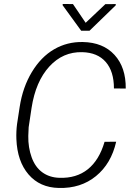

<svg xmlns="http://www.w3.org/2000/svg" viewBox="-20 -931 675 961"><path d="M60.5 0ZM561.5 -221.7Q536.6 -111.8 460.4 -49.6Q384.3 12.7 274.4 9.8Q179.2 7.8 122.8 -57.9Q66.4 -123.5 62 -234.9Q60.5 -272.9 65.4 -310.5L78.6 -396.5Q93.8 -494.6 139.4 -570.3Q185.1 -646 250.5 -684.1Q315.9 -722.2 394.5 -720.7Q496.1 -718.8 553.2 -656.2Q610.4 -593.8 609.4 -487.8L550.3 -488.3Q550.3 -573.7 509.3 -620.8Q468.3 -668 391.6 -669.9Q294.9 -672.4 226.8 -597.9Q158.7 -523.4 138.2 -392.1L123.5 -294.4L121.6 -250.5Q120.6 -192.9 138.4 -143.6Q156.2 -94.2 191.9 -68.4Q227.5 -42.5 277.3 -41Q362.3 -38.1 419.4 -83.7Q476.6 -129.4 503.4 -221.2ZM408.7 -816.9 507.3 -910.2 559.6 -910.6 559.1 -904.3 428.2 -777.3H386.2L293.5 -904.8L293.9 -911.1L345.2 -910.6Z"/></svg>

Font: Roboto Light
Style: Italic
Weight: 300
Italic angle: -12°
Designer: Google
Version: Version 2.134; 2016; ttfautohint (v1.6)